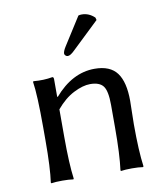

<svg xmlns="http://www.w3.org/2000/svg" viewBox="-78 -738 695 806"><g transform="rotate(-10 269.5 -335.0)"><path d="M310.1 -670.9Q315.9 -672.9 324.2 -672.9Q355 -672.9 378.9 -649.9L381.8 -639.2L267.1 -529.8Q248 -510.7 236.8 -511.2Q231.9 -511.2 227.5 -515.1Q223.1 -519 223.1 -523.9Q223.1 -533.7 234.4 -551.8ZM460 -180.2Q460 -66.4 469.2 0L466.8 2.9Q448.7 0 419.9 0Q391.1 0 373 2.9L371.1 0Q379.9 -66.9 379.9 -180.2V-277.8Q379.9 -336.9 364 -357.9Q348.1 -378.9 308.1 -378.9Q277.3 -378.9 237.8 -358.9Q198.2 -338.9 163.1 -296.9V-180.2Q163.1 -64 171.9 0L169.9 2.9Q151.9 0 123 0Q94.2 0 76.2 2.9L74.2 0Q83 -61 83 -180.2V-234.9Q83 -373 74.2 -429.2L76.2 -432.1Q120.1 -428.2 157.2 -435.1Q163.1 -435.1 163.1 -424.8V-352.1L165 -349.1Q242.2 -439 337.9 -439Q403.8 -439 432.9 -399.9Q461.9 -360.8 461.9 -280.8Q461.9 -264.6 460.9 -230.5Q460 -196.3 460 -180.2Z"/></g></svg>

Font: Biolilbert
Style: Regular
Weight: 400
Designer: Philipp H. Poll
Foundry: Philipp H. Poll
Version: Version 1.1.0